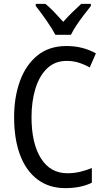

<svg xmlns="http://www.w3.org/2000/svg" viewBox="-20 -963 542 993"><path d="M325 -648Q264 -648 223.5 -609Q183 -570 163 -504Q143 -438 143 -357Q143 -222 191.5 -144.5Q240 -67 329 -67Q363 -67 394.5 -74.5Q426 -82 455 -94V-18Q398 10 318 10Q234 10 174.5 -34.5Q115 -79 84 -161Q53 -243 53 -358Q53 -461 83.5 -544.5Q114 -628 174 -676.5Q234 -725 324 -725Q408 -725 476 -687L444 -614Q418 -629 388.5 -638.5Q359 -648 325 -648ZM266 -783Q249 -816 220 -857.5Q191 -899 165 -932V-943H215Q236 -926 260 -901Q284 -876 307 -850Q333 -879 353.5 -899Q374 -919 400 -943H450V-932Q434 -912 414 -886Q394 -860 376 -833Q358 -806 347 -783Z"/></svg>

Font: Noto Sans Lao Condensed
Style: Regular
Weight: 400
Width: 3
Designer: Monotype Design Team
Foundry: Monotype Imaging Inc.
Version: Version 2.003; ttfautohint (v1.8.4.7-5d5b)